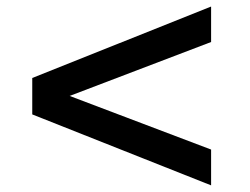

<svg xmlns="http://www.w3.org/2000/svg" viewBox="-20 -556 760 584"><path d="M622.1 7.8 78.1 -208V-318.8L622.1 -536.1V-428.2L191.9 -264.2L622.1 -101.1Z"/></svg>

Font: Archivo Expanded SemiBold
Style: Regular
Weight: 600
Width: 7
Designer: Hector Gatti
Foundry: Omnibus-Type
Version: Version 2.001